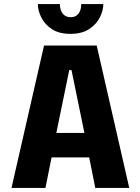

<svg xmlns="http://www.w3.org/2000/svg" viewBox="-20 -924 690 944"><path d="M615.5 0H448.5L418.5 -150H233.5L203.5 0H36.5L196.5 -700H455.5ZM320.5 -579.5 257 -270.5H395L331.5 -579.5ZM326.5 -757.5Q270 -757.5 234.8 -781Q199.5 -804.5 182.8 -838.8Q166 -873 166 -904H274.5Q274.5 -886 280.2 -871.5Q286 -857 297.8 -848.2Q309.5 -839.5 327.5 -839.5Q345.5 -839.5 357 -848.2Q368.5 -857 374 -871.5Q379.5 -886 379.5 -904H488Q488 -873 471 -838.8Q454 -804.5 418.2 -781Q382.5 -757.5 326.5 -757.5Z"/></svg>

Font: Trispace Thin
Style: Bold
Weight: 700
Version: Version 1.210